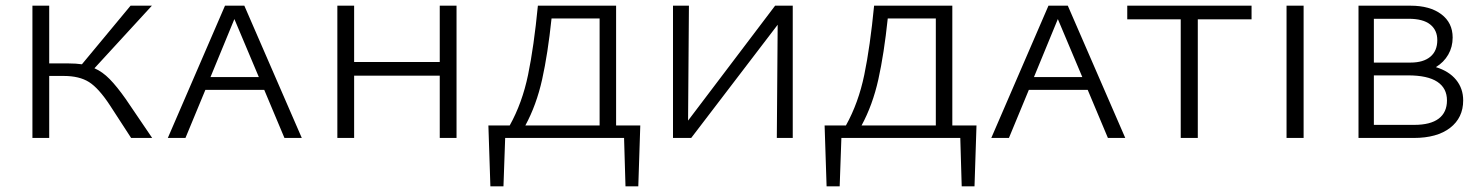

<svg xmlns="http://www.w3.org/2000/svg" viewBox="-20 -485 5210 675"><path d="M515 0H441L367 -114Q327 -175 293 -196.5Q259 -218 204 -218H153V0H94V-465H153V-262H222Q247 -262 268 -259L439 -465H514L312 -245Q340 -233 365.5 -207Q391 -181 422 -137Z M909 -169H702L632 0H570L771 -465H839L1041 0H980ZM890 -214 804 -418 720 -214Z M1585 -465V0H1526V-219H1225V0H1166V-465H1225V-267H1526V-465Z M2224 170H2179L2174 0H1756L1750 170H1704L1697 -44H1772Q1816 -123 1836.5 -222Q1857 -321 1871 -465H2146V-44H2231ZM2088 -44V-420H1919Q1906 -296 1886 -206Q1866 -116 1827 -44Z M2767 0H2711L2714 -398L2410 0H2346V-465H2402L2399 -61L2705 -465H2767Z M3406 170H3361L3356 0H2938L2932 170H2886L2879 -44H2954Q2998 -123 3018.5 -222Q3039 -321 3053 -465H3328V-44H3413ZM3270 -44V-420H3101Q3088 -296 3068 -206Q3048 -116 3009 -44Z M3804 -169H3597L3527 0H3465L3666 -465H3734L3936 0H3875ZM3785 -214 3699 -418 3615 -214Z M4380 -417H4191V0H4131V-417H3943V-465H4380Z M4503 -465H4563V0H4503Z M5124 -132Q5124 -71 5078 -35.5Q5032 0 4950 0H4756V-465H4939Q5007 -465 5047 -435Q5087 -405 5087 -353Q5087 -320 5071.5 -293Q5056 -266 5028 -249Q5074 -235 5099 -204.5Q5124 -174 5124 -132ZM4810 -419V-265H4939Q4984 -265 5008.5 -285.5Q5033 -306 5033 -344Q5033 -379 5008 -399Q4983 -419 4932 -419ZM5067 -132Q5067 -175 5033 -197.5Q4999 -220 4930 -220H4810V-46H4952Q5009 -46 5038 -68Q5067 -90 5067 -132Z"/></svg>

Font: Ysabeau SC Semilight
Style: Regular
Weight: 300
Designer: Christian Thalmann (Catharsis Fonts)
Version: Version 0.003